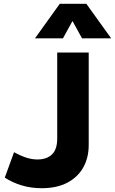

<svg xmlns="http://www.w3.org/2000/svg" viewBox="-20 -977 606 1012"><path d="M199.9 15Q142.6 15 93.5 -0.1Q44.4 -15.1 5.2 -40.8L54.1 -174.8Q87.5 -156.2 117.7 -146.4Q147.9 -136.5 176.9 -136.5Q226.4 -136.5 254 -163.1Q281.6 -189.6 281.6 -247.5V-700H447.6V-213.2Q447.6 -145.2 418.6 -93.9Q389.5 -42.6 334.2 -13.8Q278.9 15 199.9 15ZM164.4 -775 295.1 -957H435.1L565.9 -775H412.4L362.1 -866.2L311.9 -775Z"/></svg>

Font: Geologica Thin
Style: Regular
Weight: 100
Version: Version 1.010;gftools[0.9.28]